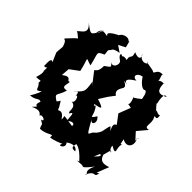

<svg xmlns="http://www.w3.org/2000/svg" viewBox="-185 -932 1174 1174"><g transform="rotate(45 401.5 -345.5)"><path d="M671 -114C689 -96 694 -161 703 -174C728 -159 688 -164 688 -202C755 -163 709 -214 724 -245C712 -255 721 -221 709 -278C766 -246 787 -307 762 -337C789 -350 756 -350 767 -321L726 -366L778 -428C733 -416 768 -465 746 -503C732 -528 773 -486 762 -540C751 -523 709 -565 733 -532C715 -556 690 -576 699 -578C693 -599 683 -661 712 -646C660 -620 642 -634 640 -694C672 -689 607 -701 608 -677C603 -714 581 -732 614 -724C545 -740 562 -682 541 -699C523 -707 482 -707 474 -716C507 -713 447 -671 420 -728C438 -712 434 -681 382 -704C402 -651 362 -683 383 -620C413 -627 349 -648 343 -629C329 -646 314 -627 352 -603C376 -589 352 -527 314 -563C353 -532 341 -537 307 -510C308 -458 286 -457 283 -449L345 -369L325 -392C337 -310 334 -319 286 -268C320 -317 312 -239 312 -259C325 -283 347 -215 318 -217C374 -212 342 -156 363 -155C381 -192 380 -145 383 -111C421 -147 435 -121 427 -112L353 -123C358 -90 352 -87 356 -93C346 -106 322 -151 288 -107C335 -115 289 -118 294 -133C257 -195 277 -167 254 -152C204 -184 234 -176 253 -243C205 -234 229 -267 228 -294C206 -278 221 -332 164 -289L168 -343L226 -386C203 -490 184 -470 246 -454C226 -544 209 -538 257 -560C268 -560 249 -594 262 -603C276 -611 259 -624 318 -634L277 -662L321 -685L310 -727C308 -711 301 -751 252 -724C224 -699 238 -687 235 -706C150 -662 197 -656 190 -653C173 -652 135 -674 130 -618C163 -686 156 -667 143 -638C109 -588 116 -584 53 -632C120 -575 35 -557 40 -539C40 -539 33 -555 81 -512C86 -537 24 -464 20 -461C11 -443 29 -474 46 -415L42 -363L68 -303C51 -316 45 -305 48 -251C69 -244 69 -280 68 -228C58 -234 84 -236 61 -169C96 -167 101 -183 96 -156C125 -132 107 -97 147 -131C142 -107 112 -58 113 -63C162 -65 165 -93 187 -81C164 -21 219 -69 170 -20C240 -56 239 -8 244 -19C250 -38 303 -12 266 -6C305 17 283 3 301 38C359 39 391 -10 382 32C411 30 453 12 464 6C440 44 505 14 476 -17C502 -39 540 -44 552 -16C513 -12 521 -31 525 -53C557 -47 583 -23 613 10C571 25 644 6 650 17C660 20 692 -22 703 -37C664 40 719 25 695 43C725 -30 746 25 750 -26L736 -16L767 -95C720 -79 698 -85 686 -130C669 -82 689 -113 654 -74ZM604 -445 574 -367 617 -310C602 -304 595 -294 616 -256C590 -281 598 -296 580 -217C598 -269 582 -203 556 -182C537 -171 538 -143 529 -153C525 -150 490 -216 482 -229C504 -189 533 -235 496 -264C459 -207 486 -255 441 -304C430 -253 476 -268 428 -304C493 -313 486 -321 424 -341L457 -393L487 -433C444 -460 496 -502 486 -506C494 -523 423 -543 486 -528C447 -540 472 -562 511 -587C470 -587 479 -625 520 -631C553 -580 582 -575 587 -582C608 -590 613 -532 614 -531C578 -502 565 -495 567 -505C576 -492 590 -445 571 -451Z"/></g></svg>

Font: Asimov Aggro
Style: Medium
Weight: 500
Designer: Google
Version: Version 2.000980; 2014